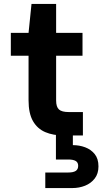

<svg xmlns="http://www.w3.org/2000/svg" viewBox="-20 -688 520 975"><path d="M304 0Q250 0 210 -17Q170 -34 147.5 -73Q125 -112 125 -179V-405H35V-521H125L140 -668H265V-521H399V-405H265V-178Q265 -145 279.5 -132Q294 -119 329 -119H401V0ZM210 267V188H327Q352 188 364.5 180Q377 172 377 154Q377 137 364.5 129.5Q352 122 327 122H264V-4H350V49Q383 49 412.5 60Q442 71 461 94.5Q480 118 480 157Q480 194 461 218.5Q442 243 412 255Q382 267 347 267Z"/></svg>

Font: DM Sans 10pt ExtraBold
Style: Regular
Weight: 800
Version: Version 4.004;gftools[0.9.30]